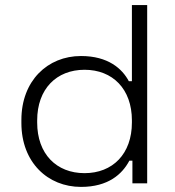

<svg xmlns="http://www.w3.org/2000/svg" viewBox="-20 -720 686 754"><path d="M298 14C405 14 460 -36 488 -89H500V0H558V-700H498V-401H486C460 -450 405 -500 298 -500C167 -500 64 -403 64 -249V-237C64 -82 168 14 298 14ZM126 -239V-247C126 -371 202 -446 312 -446C422 -446 498 -371 498 -247V-239C498 -115 422 -40 312 -40C202 -40 126 -115 126 -239Z"/></svg>

Font: Meta Space Light
Style: Regular
Weight: 300
Designer: Meta Pool / Florian Karsten
Foundry: Meta Pool / Florian Karsten
Version: Version 2.000;Glyphs 3.1.1 (3137)